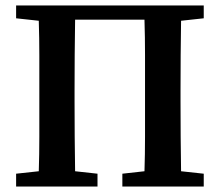

<svg xmlns="http://www.w3.org/2000/svg" viewBox="-20 -683 805 703"><path d="M39 0V-47L122 -56Q124 -118 124 -182Q124 -246 124 -310V-353Q124 -416 124 -479.5Q124 -543 122 -607L39 -616V-663H726V-616L643 -607Q642 -545 641.5 -481.5Q641 -418 641 -353V-310Q641 -247 641.5 -183.5Q642 -120 643 -56L726 -47V0H428V-47L509 -56Q511 -118 511 -182Q511 -246 511 -310V-353Q511 -418 511 -482.5Q511 -547 509 -611H255Q254 -547 253.5 -482.5Q253 -418 253 -353V-310Q253 -247 253.5 -183.5Q254 -120 255 -56L337 -47V0Z"/></svg>

Font: Source Serif Pro Semibold
Style: Regular
Weight: 600
Designer: Frank Grießhammer
Foundry: Adobe Systems Incorporated
Version: Version 3.000;hotconv 1.0.109;makeotfexe 2.5.65596